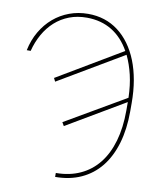

<svg xmlns="http://www.w3.org/2000/svg" viewBox="-101 -812 866 1098"><g transform="rotate(10 332.5 -262.5)"><path d="M10.7 -472.3Q23.1 -532.7 51.7 -581.7Q80.3 -630.7 121.1 -665.5Q161.9 -700.3 212.9 -719.1Q263.8 -737.9 321 -737.9Q421.9 -737.9 496.4 -681.5Q533.7 -653.4 563 -612.9Q592.3 -572.4 612.6 -521.5Q632.8 -470.5 643.5 -409.4Q654.1 -348.4 654.1 -278.4V-230.1Q654.1 -126.8 629.8 -44.6Q605.5 37.6 559.5 95Q513.5 152.3 446.9 182.7Q380.3 213.1 296.2 213.1V190.3Q375.7 190 438 161.2Q500.4 132.5 543.3 78.5Q586.3 24.5 608.8 -53.4Q631.4 -131.4 631.4 -230.1V-280.5L294.7 -81.7L282.7 -102.3L631 -305.4Q628.9 -377.8 615.1 -436.6Q601.2 -495.4 577.4 -545.5L201.7 -323.2L191.8 -343L566.4 -565.7Q525.6 -638.8 463.4 -676.7Q401.3 -714.5 319.6 -715.2Q262.8 -715.6 216.1 -697.6Q169.4 -679.7 133.3 -647.2Q97.3 -614.7 72.1 -570Q46.9 -525.2 33.4 -472.3Z"/></g></svg>

Font: Inter P Thin
Style: Regular
Weight: 100
Designer: Rasmus Andersson
Foundry: rsms
Version: Version 3.018;git-588b23468